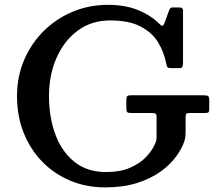

<svg xmlns="http://www.w3.org/2000/svg" viewBox="-20 -782 920 813"><path d="M535 -378.5H841.5Q857 -378.5 861.5 -375Q866 -371.5 866 -355V-320.5Q866 -309.5 862.5 -306.5Q859 -303.5 847.5 -303.5H783Q771.5 -303.5 768.8 -300Q766 -296.5 766 -285V-230.5Q766 -217.5 765.2 -207Q764.5 -196.5 761.5 -187Q751.5 -154.5 726.2 -119.8Q701 -85 659.5 -55.2Q618 -25.5 559.8 -7Q501.5 11.5 425.5 11.5Q345.5 11.5 277.5 -17Q209.5 -45.5 159 -97.2Q108.5 -149 80.2 -219.8Q52 -290.5 52 -375Q52 -458.5 82.5 -529Q113 -599.5 166.2 -651.8Q219.5 -704 288.8 -732.8Q358 -761.5 436.5 -761.5Q510 -761.5 564.2 -739.5Q618.5 -717.5 656 -680Q665 -671 669 -673Q673 -675 677.5 -687L694.5 -734Q697 -741 700.2 -745.8Q703.5 -750.5 710.5 -750.5H740Q755 -750.5 755 -737V-516.5Q755 -507.5 752.8 -500.5Q750.5 -493.5 741 -493.5H706.5Q692.5 -493.5 689.2 -497.5Q686 -501.5 684 -512.5Q675 -560 650 -601.8Q625 -643.5 576 -669.5Q527 -695.5 446 -695.5Q368 -695.5 310 -653Q252 -610.5 219.8 -538Q187.5 -465.5 187.5 -375Q187.5 -284.5 214.8 -211.8Q242 -139 295.8 -96.2Q349.5 -53.5 429 -53.5Q489 -53.5 531 -71.8Q573 -90 599.2 -118Q625.5 -146 637.5 -175Q640.5 -182 641.8 -188.2Q643 -194.5 643 -205V-286.5Q643 -298.5 638 -301Q633 -303.5 622.5 -303.5H536Q522.5 -303.5 518.8 -307Q515 -310.5 515 -323.5V-358.5Q515 -371.5 518.8 -375Q522.5 -378.5 535 -378.5Z"/></svg>

Font: Besley* Medium
Style: Regular
Weight: 500
Designer: Owen Earl
Foundry: indestructible type*
Version: Version 3.000; ttfautohint (v1.8.3)